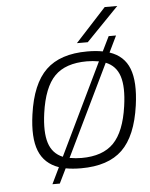

<svg xmlns="http://www.w3.org/2000/svg" viewBox="-54 -746 673 861"><g transform="rotate(-5 282.5 -315.5)"><path d="M85 -250Q104 -386.2 168.2 -448Q232.4 -509.8 354.5 -509.8Q393.1 -509.8 423.8 -503.9L456.1 -569.8H489.3L453.6 -496.1Q518.6 -474.6 541.7 -414.8Q564.9 -355 550.3 -250Q531.2 -113.3 467.5 -51.8Q403.8 9.8 281.7 9.8Q243.2 9.8 212.4 3.9L180.2 69.8H147L182.6 -3.9Q117.7 -26.4 94 -86.2Q70.3 -146 85 -250ZM138.2 -251Q126.5 -166.5 142.1 -117.2Q157.7 -67.9 204.1 -48.8L402.8 -460.9Q375 -465.8 348.6 -465.8Q252.4 -465.8 203.4 -416Q154.3 -366.2 138.2 -251ZM432.6 -452.1 233.9 -41Q261.7 -36.1 288.1 -36.1Q383.3 -36.1 432.6 -86.7Q481.9 -137.2 498 -251Q510.3 -336.4 494.6 -385Q479 -433.6 432.6 -452.1ZM311.5 -550.8 449.7 -701.2H506.3L360.4 -550.8Z"/></g></svg>

Font: Fivo Sans Light
Style: Regular
Weight: 300
Designer: Alexander Slobzheninov
Foundry: Alexander Slobzheninov
Version: 1.0